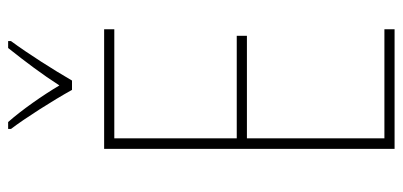

<svg xmlns="http://www.w3.org/2000/svg" viewBox="-279 -711 990 472"><g transform="rotate(-90 216.0 -475.0)"><path d="M231 -793H254C280 -838 320 -901 351 -943V-950H334C299 -906 269 -866 242 -824C217 -866 182 -916 152 -950H135V-943C161 -909 205 -840 231 -793ZM380 0V-25H112V-363H364V-388H112V-689H380V-714H86V0Z"/></g></svg>

Font: Noto Sans Lao Condensed Thin
Style: Regular
Weight: 100
Width: 3
Designer: Monotype Design Team
Foundry: Monotype Imaging Inc.
Version: Version 2.003